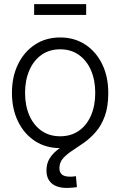

<svg xmlns="http://www.w3.org/2000/svg" viewBox="-20 -716 590 942"><path d="M275.4 10.7Q205.1 10.7 151.9 -23.9Q98.6 -58.6 68.6 -119.9Q38.6 -181.2 38.6 -260.3Q38.6 -339.8 68.6 -401.1Q98.6 -462.4 151.9 -497.3Q205.1 -532.2 275.4 -532.2Q345.2 -532.2 398.4 -497.3Q451.7 -462.4 481.4 -401.1Q511.2 -339.8 511.2 -260.3Q511.2 -181.2 481.4 -119.9Q451.7 -58.6 398.7 -23.9Q345.7 10.7 275.4 10.7ZM275.4 -47.4Q328.6 -47.4 367.2 -74.5Q405.8 -101.6 426.5 -149.7Q447.3 -197.8 447.3 -260.3Q447.3 -322.8 426.5 -370.8Q405.8 -418.9 367.2 -446.5Q328.6 -474.1 275.4 -474.1Q222.2 -474.1 183.6 -446.8Q145 -419.4 124 -371.1Q103 -322.8 103 -260.3Q103 -197.8 124 -149.7Q145 -101.6 183.6 -74.5Q222.2 -47.4 275.4 -47.4ZM309.1 206.1Q259.8 206.1 233.9 183.8Q208 161.6 208 120.6Q208 87.4 222.4 63.2Q236.8 39.1 260.5 20.3Q284.2 1.5 312.7 -16.6Q341.3 -34.7 369.4 -55.4Q397.5 -76.2 421.4 -103.5Q445.3 -130.9 459.5 -168.9Q473.6 -207 473.6 -260.3H511.2Q511.2 -192.4 494.1 -146Q477.1 -99.6 449.7 -68.4Q422.4 -37.1 391.4 -15.4Q360.4 6.3 333 24.2Q305.7 42 288.6 61.8Q271.5 81.5 271.5 109.9Q271.5 128.4 283.2 139.6Q294.9 150.9 325.7 150.9Q333 150.9 339.6 150.1Q346.2 149.4 352.5 148.4L357.4 202.1Q346.7 203.6 334.5 204.8Q322.3 206.1 309.1 206.1ZM402.8 -695.8V-642.6H147.5V-695.8Z"/></svg>

Font: Inter 28pt Light
Style: Regular
Weight: 300
Designer: Rasmus Andersson
Foundry: rsms
Version: Version 4.001;git-66647c0bb